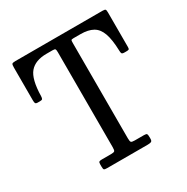

<svg xmlns="http://www.w3.org/2000/svg" viewBox="-170 -895 1010 1039"><g transform="rotate(-30 335.0 -375.0)"><path d="M182.5 -20.5V-37.5Q182.5 -49.5 187.2 -52.2Q192 -55 203.5 -55H260.5Q278.5 -55 283 -59.5Q287.5 -64 287.5 -82.5V-677.5Q287.5 -692 284.5 -696Q281.5 -700 268 -700H230Q159.5 -700 125.8 -660.5Q92 -621 90 -515.5Q89.5 -504 86.5 -499.5Q83.5 -495 71 -495H57Q44 -495 42 -502.2Q40 -509.5 40 -520.5V-723.5Q40 -741 43.5 -745.5Q47 -750 64 -750H609Q623.5 -750 626.8 -745.8Q630 -741.5 630 -726.5V-510.5Q630 -499.5 626 -497.2Q622 -495 611 -495H599Q585 -495 582.2 -500.8Q579.5 -506.5 579.5 -518.5Q577.5 -588 563.2 -627.5Q549 -667 519.5 -683.5Q490 -700 442.5 -700H399Q385.5 -700 384 -696Q382.5 -692 382.5 -678.5V-83.5Q382.5 -64.5 386.8 -59.8Q391 -55 409.5 -55H466.5Q481.5 -55 484.5 -50.5Q487.5 -46 487.5 -30.5V-21Q487.5 -6 479.8 -3Q472 0 458.5 0H205.5Q190.5 0 186.5 -3.2Q182.5 -6.5 182.5 -20.5Z"/></g></svg>

Font: Besley* Narrow
Style: Regular
Weight: 400
Width: 4
Designer: Owen Earl
Foundry: indestructible type*
Version: Version 3.000; ttfautohint (v1.8.3)